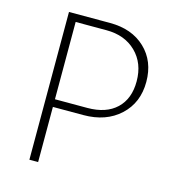

<svg xmlns="http://www.w3.org/2000/svg" viewBox="-104 -783 795 871"><g transform="rotate(15 293.0 -347.0)"><path d="M113 0V-694H306Q409 -694 471.5 -634.5Q534 -575 534 -478Q534 -380 468.5 -319.5Q403 -259 297 -259H154V0ZM299 -658H154V-295H306Q394 -295 442.5 -341Q491 -387 491 -469Q491 -554 438 -606Q385 -658 299 -658Z"/></g></svg>

Font: Cantarell Light
Style: Regular
Weight: 300
Designer: Dave Crossland, Nikolaus Waxweiler, Florian Fecher, Jacques Le Bailly, Eben Sorkin, Alexei Vanyashin, Alexios Zavras, Em
Version: Version 0.303